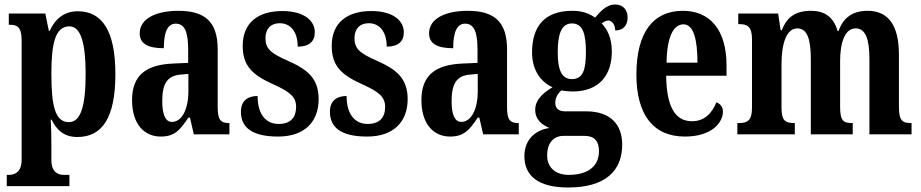

<svg xmlns="http://www.w3.org/2000/svg" viewBox="-20 -596 4085 852"><path d="M10 230H288V180H263C242 180 208 172 208 114V48C208 4 207 -34 205 -65H209C232 -17 267 12 323 12C434 12 492 -74 492 -267C492 -460 433 -546 325 -546C262 -546 223 -509 200 -458H197L181 -536H19V-486H25C55 -486 76 -477 76 -417V113C76 171 42 180 20 180H10ZM286 -54C224 -54 208 -127 208 -269C208 -400 224 -479 288 -479C339 -479 360 -404 360 -268C360 -128 339 -54 286 -54Z M693 10C755 10 779 -19 816 -74H823L840 0H998V-50H995C958 -50 946 -66 946 -121V-377C946 -502 887 -548 771 -548C675 -548 600 -515 600 -448C600 -403 635 -382 707 -382C707 -450 722 -491 760 -491C802 -491 815 -449 815 -374V-317L748 -314C626 -309 566 -260 566 -152C566 -42 623 10 693 10ZM743 -55C713 -55 700 -90 700 -147C700 -222 720 -260 782 -265L816 -268V-191C816 -111 787 -55 743 -55Z M1214 10C1331 10 1394 -55 1394 -156C1394 -250 1342 -289 1256 -327C1181 -360 1158 -380 1158 -427C1158 -468 1182 -493 1221 -493C1268 -493 1301 -457 1301 -389C1352 -389 1377 -412 1377 -453C1377 -501 1334 -547 1232 -547C1127 -547 1057 -496 1057 -393C1057 -301 1102 -262 1199 -219C1266 -188 1294 -166 1294 -122C1294 -76 1271 -46 1216 -46C1159 -46 1123 -90 1123 -170C1083 -170 1049 -152 1049 -100C1049 -33 1095 10 1214 10Z M1609 10C1726 10 1789 -55 1789 -156C1789 -250 1737 -289 1651 -327C1576 -360 1553 -380 1553 -427C1553 -468 1577 -493 1616 -493C1663 -493 1696 -457 1696 -389C1747 -389 1772 -412 1772 -453C1772 -501 1729 -547 1627 -547C1522 -547 1452 -496 1452 -393C1452 -301 1497 -262 1594 -219C1661 -188 1689 -166 1689 -122C1689 -76 1666 -46 1611 -46C1554 -46 1518 -90 1518 -170C1478 -170 1444 -152 1444 -100C1444 -33 1490 10 1609 10Z M1977 10C2039 10 2063 -19 2100 -74H2107L2124 0H2282V-50H2279C2242 -50 2230 -66 2230 -121V-377C2230 -502 2171 -548 2055 -548C1959 -548 1884 -515 1884 -448C1884 -403 1919 -382 1991 -382C1991 -450 2006 -491 2044 -491C2086 -491 2099 -449 2099 -374V-317L2032 -314C1910 -309 1850 -260 1850 -152C1850 -42 1907 10 1977 10ZM2027 -55C1997 -55 1984 -90 1984 -147C1984 -222 2004 -260 2066 -265L2100 -268V-191C2100 -111 2071 -55 2027 -55Z M2501 236C2664 236 2741 164 2741 46C2741 -42 2691 -102 2580 -102H2488C2463 -102 2444 -112 2444 -139C2444 -165 2459 -186 2472 -195C2482 -192 2507 -190 2520 -190C2640 -190 2695 -263 2695 -368C2695 -428 2675 -465 2650 -492C2659 -498 2667 -505 2680 -505C2693 -505 2710 -489 2710 -461C2751 -461 2765 -489 2765 -519C2765 -550 2746 -576 2711 -576C2669 -576 2643 -543 2621 -518C2593 -537 2563 -548 2520 -548C2397 -548 2341 -480 2341 -363C2341 -286 2379 -232 2432 -209C2387 -182 2355 -152 2355 -109C2355 -63 2388 -41 2418 -28C2354 -19 2307 25 2307 97C2307 186 2371 236 2501 236ZM2518 -245C2470 -245 2455 -290 2455 -364C2455 -442 2470 -492 2518 -492C2567 -492 2580 -444 2580 -365C2580 -289 2568 -245 2518 -245ZM2503 180C2445 180 2408 147 2408 94C2408 27 2448 7 2478 7H2575C2617 7 2638 30 2638 75C2638 137 2595 180 2503 180Z M3019 10C3139 10 3188 -52 3188 -101C3188 -123 3175 -136 3159 -142C3140 -95 3107 -58 3051 -58C2977 -58 2938 -120 2936 -260H3204V-306C3204 -464 3130 -548 3010 -548C2879 -548 2804 -453 2804 -265C2804 -91 2876 10 3019 10ZM3075 -318H2938C2939 -428 2967 -488 3013 -488C3057 -488 3075 -423 3075 -318Z M3252 0H3507V-50H3504C3468 -50 3448 -58 3448 -116V-312C3448 -395 3467 -470 3518 -470C3563 -470 3578 -420 3578 -334V0H3764V-50H3760C3724 -50 3708 -59 3708 -121V-325C3708 -402 3727 -470 3777 -470C3822 -470 3838 -420 3838 -334V0H4025V-50H4022C3986 -50 3969 -59 3969 -121V-354C3969 -489 3918 -548 3830 -548C3765 -548 3722 -519 3701 -458H3697C3678 -523 3637 -548 3579 -548C3508 -548 3472 -519 3449 -462H3444L3433 -536H3256V-489H3259C3295 -489 3317 -480 3317 -422V-119C3317 -59 3295 -50 3259 -50H3252Z"/></svg>

Font: Noto Serif Khmer ExtraCondensed
Style: Bold
Weight: 700
Width: 2
Designer: Danh Hong and the Monotype Design Team
Foundry: Monotype Imaging Inc.
Version: Version 2.004